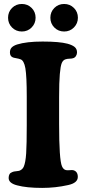

<svg xmlns="http://www.w3.org/2000/svg" viewBox="-20 -922 429 953"><path d="M156.7 -834Q156.7 -805.7 137 -785.6Q117.2 -765.6 88.4 -765.6Q59.6 -765.6 39.8 -785.4Q20 -805.2 20 -834Q20 -862.8 39.8 -882.6Q59.6 -902.3 88.4 -902.3Q117.2 -902.3 137 -882.6Q156.7 -862.8 156.7 -834ZM366.7 -834Q366.7 -805.7 346.9 -785.6Q327.1 -765.6 298.3 -765.6Q269.5 -765.6 249.8 -785.4Q230 -805.2 230 -834Q230 -862.8 249.8 -882.6Q269.5 -902.3 298.3 -902.3Q327.1 -902.3 346.9 -882.6Q366.7 -862.8 366.7 -834ZM112.8 -300.3V-442.9Q112.8 -543.5 106 -583Q99.1 -622.6 81.1 -627.9Q73.2 -630.9 60.3 -633.1Q47.4 -635.3 43.5 -637.2Q29.3 -643.1 29.3 -661.6Q29.3 -677.2 38.1 -686.3Q46.9 -695.3 64.9 -701.2Q111.8 -715.8 191.4 -715.8Q274.4 -715.8 314.9 -705.1Q338.4 -698.7 350.3 -689Q362.3 -679.2 362.3 -661.6Q362.3 -652.3 356.9 -643.8Q351.6 -635.3 341.8 -632.8Q335 -630.9 324.2 -630.6Q313.5 -630.4 304.7 -627.4Q292.5 -623.5 286.4 -608.6Q280.3 -593.8 276.9 -554.2Q273.4 -514.6 273.4 -439.9V-307.1Q273.4 -128.4 287.6 -96.7Q294.4 -80.6 307.6 -77.6Q315.9 -76.2 327.4 -77.4Q338.9 -78.6 344.2 -77.1Q366.2 -70.8 366.2 -43.9Q366.2 -13.7 317.9 -3.4Q255.4 10.7 189.5 10.7Q111.8 10.7 64.9 -2Q22.9 -12.7 22.9 -38.6Q22.9 -61.5 40 -67.4Q44.9 -69.8 50.5 -70.8Q56.2 -71.8 63.5 -72.5Q70.8 -73.2 75.2 -74.2Q91.8 -80.1 98.1 -95.2Q106.9 -115.7 109.9 -160.6Q112.8 -205.6 112.8 -300.3Z"/></svg>

Font: Cooper*
Style: Bold
Weight: 700
Designer: Owen Earl
Foundry: indestructible type*
Version: Version 0.001